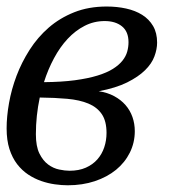

<svg xmlns="http://www.w3.org/2000/svg" viewBox="-20 -549 576 580"><path d="M278.3 -273.4Q304.7 -269.5 325 -258.5Q345.2 -247.6 359.1 -231.7Q373 -215.8 380.1 -195.6Q387.2 -175.3 387.2 -152.8Q387.2 -118.2 372.3 -88.1Q357.4 -58.1 330.6 -36.1Q303.7 -14.2 266.4 -1.7Q229 10.7 184.6 10.7Q166.5 10.7 145.8 7.8Q125 4.9 104.5 -2.2Q84 -9.3 65.2 -21.7Q46.4 -34.2 31.7 -53.2Q17.1 -72.3 8.5 -98.9Q0 -125.5 0 -161.1Q0 -196.8 7.3 -238Q14.6 -279.3 30 -320.1Q45.4 -360.8 69.6 -398.7Q93.8 -436.5 127.2 -465.6Q160.6 -494.6 204.3 -512Q248 -529.3 302.2 -529.3Q333.5 -529.3 361.1 -523.2Q388.7 -517.1 409.4 -504.2Q430.2 -491.2 442.4 -470.5Q454.6 -449.7 454.6 -420.4Q454.6 -400.4 446.5 -378.7Q438.5 -356.9 418.2 -336.9Q397.9 -316.9 364 -300Q330.1 -283.2 278.3 -273.4ZM88.4 -143.6Q88.4 -106.9 99.1 -85.2Q109.9 -63.5 125.5 -52Q141.1 -40.5 158.7 -36.9Q176.3 -33.2 189.9 -33.2Q218.3 -33.2 239.3 -42.5Q260.3 -51.8 274.2 -67.6Q288.1 -83.5 294.9 -104Q301.8 -124.5 301.8 -147.5Q301.8 -183.1 287.6 -204.1Q273.4 -225.1 247.1 -236.1Q220.7 -247.1 183.3 -250.5Q146 -253.9 100.1 -254.4Q88.4 -199.2 88.4 -143.6ZM368.2 -421.4Q368.2 -453.6 348.4 -469.5Q328.6 -485.4 296.4 -485.4Q263.7 -485.4 235.6 -470.9Q207.5 -456.5 184.3 -431.6Q161.1 -406.7 143.1 -373Q125 -339.4 112.8 -300.8Q166.5 -301.3 206.3 -306.6Q246.1 -312 274.7 -320.8Q303.2 -329.6 321.3 -341.1Q339.4 -352.5 349.9 -365.7Q360.4 -378.9 364.3 -393.1Q368.2 -407.2 368.2 -421.4Z"/></svg>

Font: Arian AMU Serif
Style: Italic
Weight: 400
Italic angle: -15°
Designer: Ruben Hakobyan (Tarumian)
Foundry: Ruben Hakobyan (Tarumian)
Version: Version 1.002